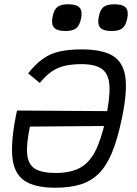

<svg xmlns="http://www.w3.org/2000/svg" viewBox="-20 -864 640 898"><path d="M363 -633Q459.5 -633 508.8 -602.2Q558 -571.5 566.8 -499.8Q575.5 -428 548.5 -303.5Q529.5 -212.5 504.2 -151.2Q479 -90 443.5 -53.8Q408 -17.5 358 -1.8Q308 14 238.5 14Q142.5 14 93.5 -19.5Q44.5 -53 37.5 -132Q30.5 -211 59.5 -347L521.5 -344L506.5 -275L120 -272Q102.5 -189 107.2 -141.5Q112 -94 144.2 -74.5Q176.5 -55 240.5 -55Q308.5 -55 352.8 -78.2Q397 -101.5 425.5 -156.8Q454 -212 474 -306.5Q495 -405.5 492 -461.5Q489 -517.5 457.5 -540.8Q426 -564 361 -564Q314 -564 280 -555.5Q246 -547 219.2 -527.8Q192.5 -508.5 166 -476L111.5 -521Q146.5 -564.5 180.8 -589Q215 -613.5 258.5 -623.2Q302 -633 363 -633ZM501.5 -719Q462.5 -719 448.5 -735.2Q434.5 -751.5 442.5 -788.5Q449 -819.5 465 -831.8Q481 -844 515 -844Q554.5 -844 568.5 -828Q582.5 -812 575 -776.5Q568 -744 552 -731.5Q536 -719 501.5 -719ZM285.5 -719Q246.5 -719 232.5 -735.2Q218.5 -751.5 226.5 -788.5Q233 -819.5 249 -831.8Q265 -844 299 -844Q338.5 -844 352.5 -828Q366.5 -812 359 -776.5Q352 -744 336 -731.5Q320 -719 285.5 -719Z"/></svg>

Font: Victor Mono Thin
Style: Italic
Weight: 100
Italic angle: -12°
Monospace: yes
Designer: Rune Bjørnerås
Version: Version 1.561;gftools[0.9.30]